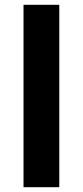

<svg xmlns="http://www.w3.org/2000/svg" viewBox="-20 -780 345 800"><path d="M227 0H78V-760H227Z"/></svg>

Font: Noto Sans Devanagari UI
Style: Bold
Weight: 700
Designer: Jelle Bosma - Monotype Design Team
Foundry: Monotype Imaging Inc.
Version: Version 2.004; ttfautohint (v1.8.4.7-5d5b)